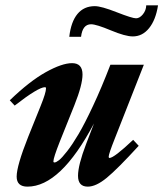

<svg xmlns="http://www.w3.org/2000/svg" viewBox="-20 -678 603 709"><path d="M470.2 -543.5Q442.9 -543.5 389.2 -565.9Q335.4 -588.4 316.4 -588.4Q284.7 -588.4 279.3 -542H235.8Q242.2 -597.7 266.1 -626.5Q290 -655.3 330.1 -655.3Q354 -655.3 411.1 -632.8Q468.3 -610.4 482.4 -610.4Q495.6 -610.4 507.6 -625Q519.5 -639.6 520 -658.2H563.5Q555.2 -604.5 530.5 -574Q505.9 -543.5 470.2 -543.5ZM81.5 11.2Q41.5 11.2 41.5 -25.9Q41.5 -65.4 84 -172.4L130.4 -287.6Q149.9 -335.9 149.9 -351.6Q149.9 -356 146 -356Q121.6 -356 34.2 -288.1L16.1 -307.6Q88.9 -377.9 148.9 -411.4Q209 -444.8 246.1 -444.8Q284.7 -444.8 284.7 -402.8Q284.7 -364.7 254.9 -290L200.7 -154.8Q177.2 -95.2 177.2 -82Q177.2 -78.1 181.2 -78.1Q187 -78.1 197.8 -86.4Q208.5 -94.7 227.8 -119.4Q247.1 -144 269.5 -181.9Q292 -219.7 323.5 -286.9Q355 -354 387.7 -439H511.2L403.8 -166Q381.3 -109.4 381.3 -99.1Q381.3 -94.7 384.3 -94.7Q400.9 -94.7 471.7 -161.6L492.2 -139.6Q413.6 -53.7 374 -21.2Q334.5 11.2 304.2 11.2Q268.1 11.2 268.1 -28.8Q268.1 -67.9 297.9 -146L327.1 -222.2Q203.6 11.2 81.5 11.2Z"/></svg>

Font: Elstob Grade
Style: Italic
Weight: 400
Italic angle: -20°
Designer: Peter S. Baker
Version: Version 1.015